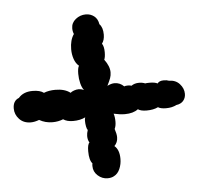

<svg xmlns="http://www.w3.org/2000/svg" viewBox="-46 -639 686 665"><g transform="rotate(-5 296.5 -306.0)"><path d="M525 -341Q536 -341 543 -338Q566 -338 580 -322.5Q594 -307 594 -288Q594 -274 585.5 -264Q577 -254 561 -252Q546 -244 525 -244Q506 -244 497 -250Q481 -242 457 -242Q437 -242 427 -249Q410 -236 381 -236Q364 -236 342 -241Q346 -230 346 -213Q346 -198 341 -188Q347 -170 347 -159Q347 -141 335 -129Q352 -115 352 -83Q352 -65 345 -48.5Q338 -32 324 -25Q315 -20 302 -20Q283 -20 268 -33.5Q253 -47 253 -67Q253 -73 254 -76Q243 -88 243 -119Q243 -143 250 -149Q244 -158 244 -172Q244 -181 248 -193Q245 -195 243 -205Q241 -215 241 -225Q241 -233 243 -237Q225 -228 200 -228Q179 -228 166 -237Q149 -230 129 -230Q104 -230 83 -242Q67 -236 54 -236Q29 -236 14 -252Q-1 -268 -1 -289Q-1 -316 20 -324Q37 -344 69 -344Q95 -344 108 -334Q125 -341 148 -341Q181 -341 200 -326Q204 -330 212.5 -333Q221 -336 229 -336Q237 -336 247 -332Q240 -340 236 -356Q232 -372 232 -389Q232 -409 237 -417Q226 -426 220.5 -442Q215 -458 215 -476Q215 -508 229 -528Q225 -537 225 -548Q225 -567 240.5 -579.5Q256 -592 276 -592Q292 -592 304.5 -582.5Q317 -573 320 -554Q332 -542 332 -517Q332 -498 323 -486Q330 -476 330 -456Q330 -439 326 -430Q344 -406 344 -385Q344 -374 340.5 -364.5Q337 -355 329 -339Q343 -346 354 -346Q373 -346 387 -332Q391 -334 400 -334Q408 -334 412 -332Q423 -340 439 -340Q451 -340 460 -336Q465 -337 476 -337Q494 -337 503 -332Q509 -341 525 -341Z"/></g></svg>

Font: Pangolin
Style: Regular
Weight: 400
Designer: Kevin Burke
Foundry: Google, Inc.
Version: Version 1.101